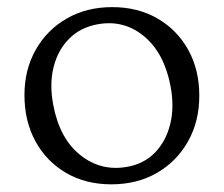

<svg xmlns="http://www.w3.org/2000/svg" viewBox="-20 -494 613 526"><path d="M287.5 -474.5Q357.5 -474.5 411.2 -443.5Q465 -412.5 495.5 -357.8Q526 -303 526 -232Q526 -161.5 495.2 -106.8Q464.5 -52 410.2 -20.5Q356 11 285 11Q215 11 161.2 -20.2Q107.5 -51.5 77.2 -106.8Q47 -162 47 -233.5Q47 -303 77.8 -357.5Q108.5 -412 162.8 -443.2Q217 -474.5 287.5 -474.5ZM328.5 -37Q374.5 -45 404.8 -76.2Q435 -107.5 446.5 -154.8Q458 -202 447 -259Q429.5 -349.5 374.2 -395Q319 -440.5 247.5 -427.5Q200.5 -419 169.5 -388Q138.5 -357 126.8 -310Q115 -263 126 -206Q143.5 -114 200.2 -69Q257 -24 328.5 -37Z"/></svg>

Font: Fraunces 9pt S100 Light
Style: Regular
Weight: 300
Version: Version 1.000; ttfautohint (v1.8.3)